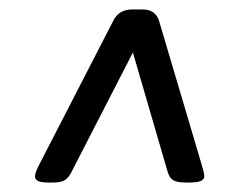

<svg xmlns="http://www.w3.org/2000/svg" viewBox="-20 -705 490 406"><path d="M83 -319Q66 -319 60 -322.5Q54 -326 54 -332Q54 -339 62 -355L220 -662Q232 -685 259 -685H282Q308 -685 316 -662L407 -355Q412 -339 412 -332Q412 -326 405 -322.5Q398 -319 378 -319H373Q355 -319 347 -323.5Q339 -328 335 -340L261 -594L130 -339Q124 -328 116 -323.5Q108 -319 92 -319Z"/></svg>

Font: Asap Medium
Style: Italic
Weight: 500
Italic angle: -6°
Designer: Pablo Cosgaya
Foundry: Omnibus-Type
Version: Version 3.001; ttfautohint (v1.8.3)